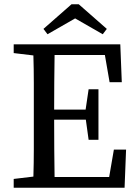

<svg xmlns="http://www.w3.org/2000/svg" viewBox="-20 -877 643 897"><path d="M348 -857 479 -742 460 -717 331 -791 202 -717 183 -742 314 -857ZM44 -629V-670H542L549 -493H492L470 -620H235Q234 -556 233.5 -491.5Q233 -427 233 -365H380L394 -460H440V-224H394L381 -318H233Q233 -243 233.5 -177.5Q234 -112 235 -50H490L512 -178H569L562 0H44V-41L136 -52Q138 -115 138 -180Q138 -245 138 -310V-359Q138 -424 138 -489Q138 -554 136 -618Z"/></svg>

Font: Source Serif 4
Style: Regular
Weight: 400
Designer: Frank Grießhammer
Foundry: Adobe
Version: Version 4.005;hotconv 1.1.0;makeotfexe 2.6.0